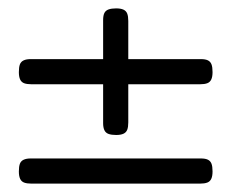

<svg xmlns="http://www.w3.org/2000/svg" viewBox="-20 -427 552 458"><path d="M55 -226Q44 -226 37.5 -228.5Q31 -231 28 -237.5Q25 -244 25 -255Q25 -267 27.5 -273.5Q30 -280 36.5 -283Q43 -286 53 -286H459Q470 -286 476 -283Q482 -280 484.5 -273.5Q487 -267 487 -255Q487 -244 484 -237.5Q481 -231 474.5 -228.5Q468 -226 457 -226ZM257 -105Q246 -105 239 -107.5Q232 -110 229 -116.5Q226 -123 226 -133V-379Q226 -390 229 -396Q232 -402 239 -404.5Q246 -407 257 -407Q268 -407 274.5 -404Q281 -401 283.5 -394.5Q286 -388 286 -377V-135Q286 -124 283.5 -117.5Q281 -111 274.5 -108Q268 -105 257 -105ZM55 11Q44 11 37.5 8.5Q31 6 28 -0.5Q25 -7 25 -18Q25 -30 27.5 -36.5Q30 -43 36.5 -46Q43 -49 53 -49H459Q470 -49 476 -46Q482 -43 484.5 -36.5Q487 -30 487 -18Q487 -7 484 -0.5Q481 6 474.5 8.5Q468 11 457 11Z"/></svg>

Font: Fredoka Light Light
Style: Regular
Weight: 300
Version: Version 2.001